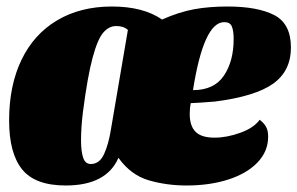

<svg xmlns="http://www.w3.org/2000/svg" viewBox="-20 -550 914 590"><path d="M874 -404Q874 -332 819.5 -293Q765 -254 641 -238Q592 -234 566 -233Q563 -218 563 -200Q563 -163 581 -145Q599 -127 639 -127Q677 -127 718.5 -142Q760 -157 778 -182Q792 -171 798 -159.5Q804 -148 804 -130Q804 -85 771.5 -51Q739 -17 682 1.5Q625 20 553 20Q492 20 437 4Q382 -12 344 -65Q307 20 182 20Q88 20 48 -29.5Q8 -79 8 -180Q8 -287 46 -366Q84 -445 155.5 -487.5Q227 -530 324 -530Q420 -530 478 -490Q530 -513 576 -521.5Q622 -530 679 -530Q772 -530 823 -503.5Q874 -477 874 -404ZM573 -273Q638 -273 668 -317.5Q698 -362 698 -430Q698 -455 692.5 -468.5Q687 -482 669 -482Q606 -482 573 -273ZM337 -470Q315 -470 297.5 -450Q280 -430 264.5 -372.5Q249 -315 235 -207Q229 -159 229 -119Q229 -85 235.5 -65.5Q242 -46 259 -46Q286 -46 300 -77Q314 -108 321 -153L373 -458Q360 -470 337 -470Z"/></svg>

Font: Sansita Black Italic
Style: Regular
Weight: 900
Italic angle: -11°
Designer: Pablo Cosgaya
Foundry: Omnibus-Type
Version: Version 1.006